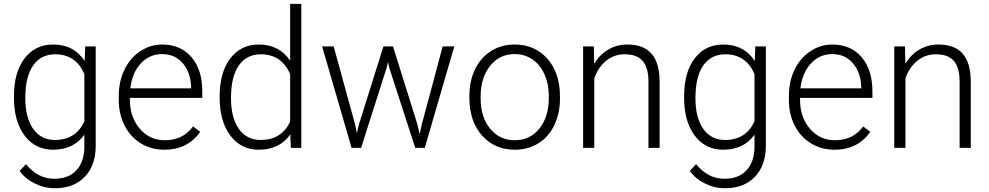

<svg xmlns="http://www.w3.org/2000/svg" viewBox="-20 -770 5151 1000"><path d="M52.7 -269Q52.7 -393.1 107.7 -465.6Q162.6 -538.1 256.8 -538.1Q364.7 -538.1 420.9 -452.1L423.8 -528.3H478.5V-10.7Q478.5 91.3 421.4 150.9Q364.3 210.4 266.6 210.4Q211.4 210.4 161.4 185.8Q111.3 161.1 82.5 120.1L115.2 85Q177.2 161.1 262.7 161.1Q335.9 161.1 377 117.9Q418 74.7 419.4 -2V-68.4Q363.3 9.8 255.9 9.8Q164.1 9.8 108.4 -63.5Q52.7 -136.7 52.7 -261.2ZM111.8 -258.8Q111.8 -157.7 152.3 -99.4Q192.9 -41 266.6 -41Q374.5 -41 419.4 -137.7V-383.3Q398.9 -434.1 360.4 -460.7Q321.8 -487.3 267.6 -487.3Q193.8 -487.3 152.8 -429.4Q111.8 -371.6 111.8 -258.8Z M835.4 9.8Q768.1 9.8 713.6 -23.4Q659.2 -56.6 628.9 -116Q598.6 -175.3 598.6 -249V-270Q598.6 -346.2 628.2 -407.2Q657.7 -468.3 710.4 -503.2Q763.2 -538.1 824.7 -538.1Q920.9 -538.1 977.3 -472.4Q1033.7 -406.7 1033.7 -293V-260.3H656.7V-249Q656.7 -159.2 708.3 -99.4Q759.8 -39.6 837.9 -39.6Q884.8 -39.6 920.7 -56.6Q956.5 -73.7 985.8 -111.3L1022.5 -83.5Q958 9.8 835.4 9.8ZM824.7 -488.3Q758.8 -488.3 713.6 -439.9Q668.5 -391.6 658.7 -310.1H975.6V-316.4Q973.1 -392.6 932.1 -440.4Q891.1 -488.3 824.7 -488.3Z M1124 -269Q1124 -392.1 1179 -465.1Q1233.9 -538.1 1328.1 -538.1Q1435.1 -538.1 1491.2 -453.6V-750H1549.3V0H1494.6L1492.2 -70.3Q1436 9.8 1327.1 9.8Q1235.8 9.8 1179.9 -63.7Q1124 -137.2 1124 -262.2ZM1183.1 -258.8Q1183.1 -157.7 1223.6 -99.4Q1264.2 -41 1337.9 -41Q1445.8 -41 1491.2 -136.2V-384.3Q1445.8 -487.3 1338.9 -487.3Q1265.1 -487.3 1224.1 -429.4Q1183.1 -371.6 1183.1 -258.8Z M1829.6 -121.6 1838.4 -76.2 1850.1 -124 1977.1 -528.3H2026.9L2152.3 -127.4L2166 -71.8L2177.2 -123L2285.6 -528.3H2346.2L2192.4 0H2142.6L2006.8 -418.9L2000.5 -447.8L1994.1 -418.5L1860.8 0H1811L1657.7 -528.3H1717.8Z M2424.8 -272Q2424.8 -348.1 2454.3 -409.2Q2483.9 -470.2 2537.8 -504.2Q2591.8 -538.1 2660.2 -538.1Q2765.6 -538.1 2831.1 -464.1Q2896.5 -390.1 2896.5 -268.1V-255.9Q2896.5 -179.2 2866.9 -117.9Q2837.4 -56.6 2783.7 -23.4Q2730 9.8 2661.1 9.8Q2556.2 9.8 2490.5 -64.2Q2424.8 -138.2 2424.8 -260.3ZM2483.4 -255.9Q2483.4 -161.1 2532.5 -100.3Q2581.5 -39.6 2661.1 -39.6Q2740.2 -39.6 2789.3 -100.3Q2838.4 -161.1 2838.4 -260.7V-272Q2838.4 -332.5 2815.9 -382.8Q2793.5 -433.1 2752.9 -460.7Q2712.4 -488.3 2660.2 -488.3Q2582 -488.3 2532.7 -427Q2483.4 -365.7 2483.4 -266.6Z M3072.8 -528.3 3074.7 -438Q3104.5 -486.8 3148.9 -512.5Q3193.4 -538.1 3247.1 -538.1Q3332 -538.1 3373.5 -490.2Q3415 -442.4 3415.5 -346.7V0H3357.4V-347.2Q3356.9 -418 3327.4 -452.6Q3297.9 -487.3 3232.9 -487.3Q3178.7 -487.3 3137 -453.4Q3095.2 -419.4 3075.2 -361.8V0H3017.1V-528.3Z M3543 -269Q3543 -393.1 3597.9 -465.6Q3652.8 -538.1 3747.1 -538.1Q3855 -538.1 3911.1 -452.1L3914.1 -528.3H3968.8V-10.7Q3968.8 91.3 3911.6 150.9Q3854.5 210.4 3756.8 210.4Q3701.7 210.4 3651.6 185.8Q3601.6 161.1 3572.8 120.1L3605.5 85Q3667.5 161.1 3752.9 161.1Q3826.2 161.1 3867.2 117.9Q3908.2 74.7 3909.7 -2V-68.4Q3853.5 9.8 3746.1 9.8Q3654.3 9.8 3598.6 -63.5Q3543 -136.7 3543 -261.2ZM3602.1 -258.8Q3602.1 -157.7 3642.6 -99.4Q3683.1 -41 3756.8 -41Q3864.7 -41 3909.7 -137.7V-383.3Q3889.2 -434.1 3850.6 -460.7Q3812 -487.3 3757.8 -487.3Q3684.1 -487.3 3643.1 -429.4Q3602.1 -371.6 3602.1 -258.8Z M4325.7 9.8Q4258.3 9.8 4203.9 -23.4Q4149.4 -56.6 4119.1 -116Q4088.9 -175.3 4088.9 -249V-270Q4088.9 -346.2 4118.4 -407.2Q4147.9 -468.3 4200.7 -503.2Q4253.4 -538.1 4314.9 -538.1Q4411.1 -538.1 4467.5 -472.4Q4523.9 -406.7 4523.9 -293V-260.3H4147V-249Q4147 -159.2 4198.5 -99.4Q4250 -39.6 4328.1 -39.6Q4375 -39.6 4410.9 -56.6Q4446.8 -73.7 4476.1 -111.3L4512.7 -83.5Q4448.2 9.8 4325.7 9.8ZM4314.9 -488.3Q4249 -488.3 4203.9 -439.9Q4158.7 -391.6 4148.9 -310.1H4465.8V-316.4Q4463.4 -392.6 4422.4 -440.4Q4381.3 -488.3 4314.9 -488.3Z M4693.4 -528.3 4695.3 -438Q4725.1 -486.8 4769.5 -512.5Q4814 -538.1 4867.7 -538.1Q4952.6 -538.1 4994.1 -490.2Q5035.6 -442.4 5036.1 -346.7V0H4978V-347.2Q4977.5 -418 4948 -452.6Q4918.5 -487.3 4853.5 -487.3Q4799.3 -487.3 4757.6 -453.4Q4715.8 -419.4 4695.8 -361.8V0H4637.7V-528.3Z"/></svg>

Font: Roboto-Light
Style: Regular
Weight: 300
Designer: Google
Version: Version 2.137; 2017